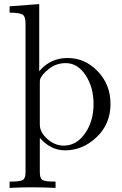

<svg xmlns="http://www.w3.org/2000/svg" viewBox="-20 -725 595 940"><path d="M27 164H32Q79 164 92 156Q105 148 105 119V-610Q105 -646 89 -654.5Q73 -663 27 -663V-694L172 -705V-376Q226 -441 311 -441Q396 -441 458.5 -376Q521 -311 521 -216Q521 -118 453 -53.5Q385 11 299 11Q228 11 175 -50V118Q175 148 187.5 156Q200 164 246 164H252V195Q194 192 136 192H132Q85 192 27 195ZM175 -115Q175 -77 212 -44.5Q249 -12 292 -12Q354 -12 396 -71.5Q438 -131 438 -215Q438 -298 399 -357Q360 -416 302 -416Q255 -416 219 -387.5Q183 -359 176 -335Q175 -332 175 -315Z"/></svg>

Font: CMU Serif
Style: Roman
Weight: 500
Version: Version 0.7.0